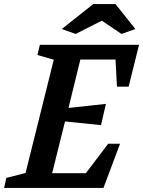

<svg xmlns="http://www.w3.org/2000/svg" viewBox="-55 -919 700 939"><path d="M-35 0 -24 -49 70 -73 208 -627 128 -650 140 -700H625L574 -495H517L510 -628H338L280 -391L463 -411L439 -307L263 -325L200 -72H365L474 -216H532L451 0ZM247 -777 401 -899H510L607 -777L539 -753L443 -818L315 -753Z"/></svg>

Font: Volkhov
Style: Bold Italic
Weight: 700
Designer: Cyreal (www.cyreal.org)
Foundry: Cyreal (www.cyreal.org)
Version: Version 1.001